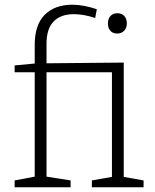

<svg xmlns="http://www.w3.org/2000/svg" viewBox="-20 -793 656 813"><path d="M504 -44 588 -29V0H369V-29L454 -44V-487H177V-45L279 -29V0H42V-29L127 -45V-487H42V-516L127 -524V-603Q127 -688 169.5 -730.5Q212 -773 286 -773Q333 -773 390 -754L383 -717Q334 -733 293 -733Q237 -733 207 -702Q177 -671 177 -608V-525L504 -528ZM437 -693Q437 -714 448 -725.5Q459 -737 477 -737Q495 -737 506 -725.5Q517 -714 517 -694Q517 -674 505.5 -662.5Q494 -651 476 -651Q458 -651 447.5 -662.5Q437 -674 437 -693Z"/></svg>

Font: Bitter Pro Light
Style: Regular
Weight: 300
Designer: Sol Matas, and Bitter project Authors
Foundry: Sol Matas
Version: Version 1.010